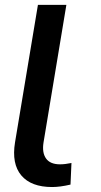

<svg xmlns="http://www.w3.org/2000/svg" viewBox="-20 -747 408 777"><path d="M248.6 -727.3 156.2 -170.8Q149.5 -128.9 166.4 -105.5Q183.2 -82 223 -82Q243.3 -82 269.2 -87.4L265.3 0Q223 9.9 191.1 9.9Q105.8 9.9 66.2 -37.1Q26.6 -84.2 40.8 -170.8L133.5 -727.3Z"/></svg>

Font: Karasuma Gothic
Style: Medium Italic
Weight: 500
Italic angle: 9.39998°
Designer: Rasmus Andersson / Ryoko Nishizuka
Foundry: Genbu
Version: Version 1.00